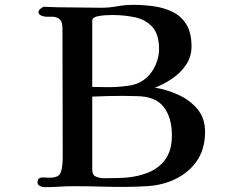

<svg xmlns="http://www.w3.org/2000/svg" viewBox="-20 -771 1040 793"><path d="M690 -211Q690 -286 655.5 -330Q621 -374 541 -374Q528 -374 514.5 -374.5Q501 -375 487 -375Q424 -375 361 -372V-70Q361 -48 376.5 -41.5Q392 -35 411 -35Q433 -35 454.5 -35.5Q476 -36 497 -37Q551 -41 595 -59.5Q639 -78 664.5 -115Q690 -152 690 -211ZM637 -567Q637 -629 609.5 -659.5Q582 -690 538 -699.5Q494 -709 442 -709Q434 -709 414.5 -708Q395 -707 378 -702.5Q361 -698 361 -686V-412Q378 -412 395 -411.5Q412 -411 428 -411Q467 -411 511 -417Q555 -423 585 -450Q609 -471 623 -503.5Q637 -536 637 -567ZM827 -226Q827 -152 789 -100.5Q751 -49 683 -22Q638 -5 587.5 -2Q537 1 489 1Q438 1 387.5 -0.5Q337 -2 286 -2Q255 -2 225 0Q195 2 164 2Q156 2 145.5 -2.5Q135 -7 135 -17Q135 -31 143 -35Q151 -39 162 -38Q173 -37 182 -37Q212 -37 223 -47Q234 -57 237 -87Q239 -103 239 -119.5Q239 -136 239 -152Q239 -278 238.5 -403.5Q238 -529 238 -655Q238 -668 234.5 -679Q231 -690 218 -697Q208 -702 195 -702Q182 -702 171 -702Q162 -702 150.5 -706.5Q139 -711 139 -722Q139 -728 148 -735.5Q157 -743 163 -743Q176 -743 189 -742Q202 -741 215 -741Q261 -741 306 -740Q351 -739 397 -739Q431 -739 464 -745Q497 -751 531 -751Q576 -751 619 -744.5Q662 -738 696.5 -720Q731 -702 751 -668Q771 -634 771 -579Q771 -537 748.5 -503.5Q726 -470 691.5 -446.5Q657 -423 620 -409Q669 -401 716.5 -379.5Q764 -358 795.5 -320.5Q827 -283 827 -226Z"/></svg>

Font: Kaisei Tokumin
Style: Bold
Weight: 700
Designer: Font-Kai, 金井和夫
Foundry: KAZUO KANAI
Version: Version 5.003